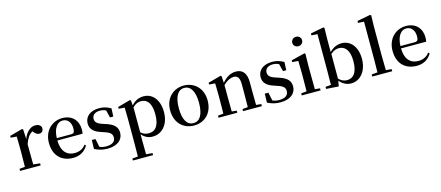

<svg xmlns="http://www.w3.org/2000/svg" viewBox="-64 -1575 5970 2597"><g transform="rotate(-15 2921.5 -277.0)"><path d="M114 0H326V-29L232 -39L230 -232V-323C256 -400 289 -447 337 -474L345 -465C369 -436 389 -419 419 -419C460 -419 478 -446 479 -485C470 -526 435 -543 393 -543C329 -543 262 -488 230 -395L223 -532L210 -541L31 -492V-467L114 -461C116 -412 117 -369 117 -301V-232L115 -37L38 -29V0Z M780 16C875 16 946 -28 989 -103L972 -117C934 -69 886 -42 815 -42C710 -42 634 -110 631 -267H984C988 -284 990 -303 990 -328C990 -449 912 -543 772 -543C634 -543 512 -439 512 -264C512 -81 623 16 780 16ZM632 -300C637 -440 696 -510 768 -510C839 -510 883 -455 883 -369C883 -320 872 -300 833 -300Z M1259 16C1400 16 1479 -52 1479 -150C1479 -225 1437 -274 1335 -308L1281 -326C1206 -350 1180 -378 1180 -422C1180 -473 1220 -508 1290 -508C1321 -508 1347 -502 1374 -488L1400 -384H1446L1451 -498C1397 -528 1351 -543 1289 -543C1158 -543 1086 -474 1086 -382C1086 -303 1137 -257 1222 -229L1276 -210C1357 -185 1380 -156 1380 -110C1380 -53 1336 -19 1252 -19C1214 -19 1185 -25 1158 -38L1134 -153H1083L1080 -28C1136 0 1189 16 1259 16Z M1893 16C2024 16 2124 -93 2124 -268C2124 -440 2033 -543 1911 -543C1848 -543 1787 -519 1739 -462L1733 -532L1720 -541L1543 -492V-467L1626 -461C1628 -412 1629 -366 1629 -299V19L1627 224L1548 231V259H1831V231L1742 223L1740 19V-57C1785 -4 1838 16 1893 16ZM1742 -434C1786 -477 1822 -488 1861 -488C1947 -488 2003 -422 2003 -266C2003 -100 1939 -41 1856 -41C1812 -41 1778 -51 1742 -85Z M2472 16C2619 16 2735 -85 2735 -265C2735 -444 2612 -543 2472 -543C2333 -543 2210 -443 2210 -265C2210 -86 2325 16 2472 16ZM2472 -17C2384 -17 2331 -100 2331 -263C2331 -426 2384 -510 2472 -510C2561 -510 2614 -426 2614 -263C2614 -100 2561 -17 2472 -17Z M3235 0H3423V-29L3352 -36L3350 -232V-353C3350 -486 3293 -543 3203 -543C3137 -543 3075 -515 3008 -438L3002 -532L2989 -541L2810 -492V-467L2893 -461C2895 -412 2896 -368 2896 -301V-232L2894 -37L2817 -29V0H3079V-29L3011 -36L3009 -232V-406C3065 -461 3118 -481 3155 -481C3208 -481 3238 -449 3238 -359V-232L3236 -37L3160 -29V0Z M3681 16C3822 16 3901 -52 3901 -150C3901 -225 3859 -274 3757 -308L3703 -326C3628 -350 3602 -378 3602 -422C3602 -473 3642 -508 3712 -508C3743 -508 3769 -502 3796 -488L3822 -384H3868L3873 -498C3819 -528 3773 -543 3711 -543C3580 -543 3508 -474 3508 -382C3508 -303 3559 -257 3644 -229L3698 -210C3779 -185 3802 -156 3802 -110C3802 -53 3758 -19 3674 -19C3636 -19 3607 -25 3580 -38L3556 -153H3505L3502 -28C3558 0 3611 16 3681 16Z M4111 -655C4148 -655 4180 -682 4180 -721C4180 -759 4148 -787 4111 -787C4073 -787 4042 -759 4042 -721C4042 -682 4073 -655 4111 -655ZM4058 0H4246V-29L4175 -36C4174 -93 4173 -177 4173 -232V-385L4176 -532L4164 -541L3974 -494V-469L4058 -463C4060 -414 4061 -367 4061 -300V-232L4059 -37L3982 -29V0Z M4672 16C4805 16 4897 -104 4897 -268C4897 -441 4806 -543 4683 -543C4622 -543 4563 -519 4512 -465V-647L4515 -804L4501 -813L4319 -778V-751L4402 -746V-232C4402 -177 4401 -93 4400 -36L4323 -29V0L4497 12L4511 -65C4558 -9 4614 16 4672 16ZM4514 -438C4560 -479 4596 -488 4632 -488C4716 -488 4777 -421 4777 -269C4777 -95 4708 -41 4630 -41C4588 -41 4552 -56 4514 -93Z M5051 0H5249V-29L5169 -37C5167 -98 5166 -172 5166 -232V-647L5170 -804L5155 -813L4971 -778V-751L5054 -746V-232L5052 -37L4969 -29V0Z M5592 16C5687 16 5758 -28 5801 -103L5784 -117C5746 -69 5698 -42 5627 -42C5522 -42 5446 -110 5443 -267H5796C5800 -284 5802 -303 5802 -328C5802 -449 5724 -543 5584 -543C5446 -543 5324 -439 5324 -264C5324 -81 5435 16 5592 16ZM5444 -300C5449 -440 5508 -510 5580 -510C5651 -510 5695 -455 5695 -369C5695 -320 5684 -300 5645 -300Z"/></g></svg>

Font: Noto Serif HK SemiBold
Style: Regular
Weight: 600
Designer: Ryoko NISHIZUKA 西塚涼子 (kana & ideographs); Frank Grießhammer (Latin, Greek & Cyrillic); Wenlong ZHANG 张文龙 (bopomofo); San
Foundry: Adobe
Version: Version 2.001;hotconv 1.1.0;makeotfexe 2.6.0